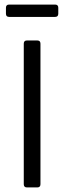

<svg xmlns="http://www.w3.org/2000/svg" viewBox="-20 -820 280 840"><path d="M221 -746H20Q6 -746 6 -760V-786Q6 -800 20 -800H221Q235 -800 235 -786V-760Q235 -746 221 -746ZM157 -629V-14Q157 0 143 0H98Q84 0 84 -14V-629Q84 -643 98 -643H143Q157 -643 157 -629Z"/></svg>

Font: Rajdhani Medium
Style: Regular
Weight: 500
Designer: Satya Rajpurohit, Jyotish Sonowal
Foundry: Indian Type Foundry
Version: Version 1.201 February 1, 2022